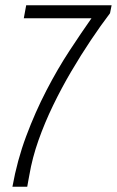

<svg xmlns="http://www.w3.org/2000/svg" viewBox="-20 -706 442 726"><path d="M27 0Q45 -100 79 -191Q113 -282 155.5 -364Q198 -446 243 -514.5Q288 -583 326 -637H70L79 -686H402L396 -656Q361 -610 323.5 -554Q286 -498 249.5 -436Q213 -374 181 -308Q149 -242 125.5 -175.5Q102 -109 91 -44Q89 -34 87 -22.5Q85 -11 83 0Z"/></svg>

Font: Archivo ExtraCondensed ExtraLight
Style: Italic
Weight: 250
Width: 2
Italic angle: -10°
Designer: Hector Gatti
Foundry: Omnibus-Type
Version: Version 2.001